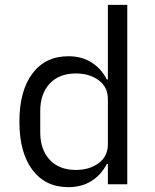

<svg xmlns="http://www.w3.org/2000/svg" viewBox="-20 -760 640 792"><path d="M425 -84H421Q396 -37 356 -12.5Q316 12 262 12Q167 12 113.5 -59.5Q60 -131 60 -258Q60 -385 113.5 -456.5Q167 -528 262 -528Q316 -528 356 -503.5Q396 -479 421 -432H425V-740H505V0H425ZM425 -165V-351Q425 -401 387 -429Q349 -457 293 -457Q224 -457 185 -415Q146 -373 146 -302V-214Q146 -143 185 -101Q224 -59 293 -59Q349 -59 387 -87Q425 -115 425 -165Z"/></svg>

Font: iA Writer Mono V
Style: Regular
Weight: 400
Designer: Mike Abbink, Paul van der Laan, Pieter van Rosmalen
Foundry: Bold Monday
Version: Version 2.000